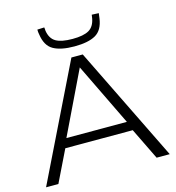

<svg xmlns="http://www.w3.org/2000/svg" viewBox="-131 -1033 1046 1144"><g transform="rotate(-15 392.5 -461.5)"><path d="M11 0 357 -708H427L774 0H693L598 -195H182L87 0ZM204 -252H577L390 -638ZM393 -767Q309 -767 263 -793Q217 -819 207 -891Q204 -905 204 -921L247 -923Q248 -918 248.5 -912.5Q249 -907 249 -902Q257 -852 291 -832.5Q325 -813 393 -813Q461 -813 494.5 -832.5Q528 -852 537 -902Q539 -914 540 -923L583 -921Q582 -907 579 -890Q569 -819 523.5 -793Q478 -767 393 -767Z"/></g></svg>

Font: Georama Extended Light
Style: Regular
Weight: 300
Width: 7
Designer: Jean-Baptiste Levee
Foundry: Production Type
Version: Version 1.000